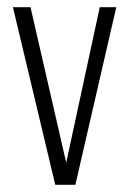

<svg xmlns="http://www.w3.org/2000/svg" viewBox="-20 -515 360 535"><path d="M134 0 16 -495H65L166 -55H163L258 -495H304L190 0Z"/></svg>

Font: Alumni Sans Thin Light
Style: Regular
Weight: 300
Version: Version 1.018